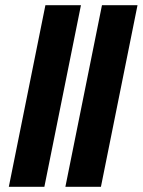

<svg xmlns="http://www.w3.org/2000/svg" viewBox="-20 -720 550 740"><path d="M14 0 155 -700H292L151 0ZM232 0 373 -700H510L369 0Z"/></svg>

Font: Source Sans 3 ExtraLight
Style: Bold Italic
Weight: 700
Italic angle: -11°
Version: Version 3.052;hotconv 1.1.0;makeotfexe 2.6.0